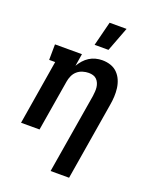

<svg xmlns="http://www.w3.org/2000/svg" viewBox="-174 -857 948 1171"><g transform="rotate(20 300.0 -271.5)"><path d="M301 215 387 -303Q389 -318 390 -332.5Q391 -347 389.5 -360.5Q388 -374 382.5 -387Q377 -400 367.5 -409.5Q358 -419 344.5 -423Q331 -427 316 -427Q297 -427 277 -421Q257 -415 241.5 -401.5Q226 -388 217.5 -369Q209 -350 206 -331L151 0H31L100 -419H61L62 -520H237L224 -440Q235 -459 250 -476Q265 -493 284 -505Q303 -517 324.5 -522.5Q346 -528 367 -528Q396 -528 421.5 -519.5Q447 -511 465.5 -492.5Q484 -474 494.5 -449.5Q505 -425 508.5 -398Q512 -371 510.5 -343Q509 -315 504 -287L421 215ZM290 -600 330 -758H440L380 -600Z"/></g></svg>

Font: Iosevka HT Extended
Style: Bold Italic
Weight: 700
Width: 7
Italic angle: -9°
Monospace: yes
Designer: Belleve Invis
Foundry: Belleve Invis
Version: Version 32.3.0; ttfautohint (v1.8.4)